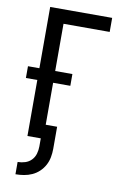

<svg xmlns="http://www.w3.org/2000/svg" viewBox="-103 -794 705 1077"><g transform="rotate(10 250.0 -256.0)"><path d="M64 223V153Q85 153 106 146.5Q127 140 142 124.5Q157 109 163 88Q169 67 169 46V0H93V-319H28V-386H93V-735H446V-655H183V-386H281V-319H183V-80H248V46Q248 70 243.5 94Q239 118 227.5 139.5Q216 161 198 178Q180 195 158 205Q136 215 112 219Q88 223 64 223Z"/></g></svg>

Font: Iosevka Medium
Style: Regular
Weight: 500
Monospace: yes
Designer: Belleve Invis
Foundry: Belleve Invis
Version: Version 32.5.0; ttfautohint (v1.8.4)